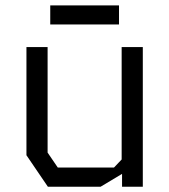

<svg xmlns="http://www.w3.org/2000/svg" viewBox="-20 -706 640 726"><path d="M440 -528V-103L411 -72.5H198.5L160 -129V-528H80V-119L161 0H360.5L441.5 -48.5V0H520V-528ZM430 -613.5H170V-685.5H430Z"/></svg>

Font: Kode Mono
Style: Regular
Weight: 400
Monospace: yes
Designer: Isa Ozler
Foundry: Kadena LLC
Version: Version 1.000;gftools[0.9.28]